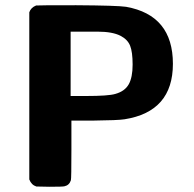

<svg xmlns="http://www.w3.org/2000/svg" viewBox="-20 -714 743 734"><path d="M92 -667Q98 -685 118 -693Q121 -694 271 -694Q428 -693 462 -688Q641 -656 641 -470Q641 -287 456 -258Q431 -254 337 -253H253V-142Q253 -31 251 -25Q245 -6 227 -2Q222 0 170 0L119 -1Q100 -7 92 -28ZM441 -577Q410 -593 353 -593H310H250V-347H309Q395 -347 421 -355Q457 -365 472 -391.5Q487 -418 487 -467Q487 -515 477.5 -539Q468 -563 441 -577Z"/></svg>

Font: MathJax_SansSerif
Style: Bold
Weight: 700
Version: Version 1.1